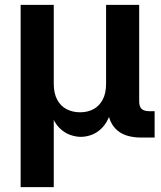

<svg xmlns="http://www.w3.org/2000/svg" viewBox="-20 -566 661 790"><path d="M64.9 204.1V-545.9H201.2V-221.7Q201.2 -182.1 215.3 -155.8Q229.5 -129.4 254.2 -116.7Q278.8 -104 309.6 -104Q340.8 -104 364.7 -116.9Q388.7 -129.9 402.6 -156Q416.5 -182.1 416.5 -221.7V-545.9H552.7V-149.4Q552.7 -127.4 562.7 -117.9Q572.8 -108.4 595.7 -108.4H616.2V0H561.5Q491.2 0 456.5 -35.2Q421.9 -70.3 421.9 -136.7V-186H445.3Q445.3 -131.8 432.9 -96.2Q420.4 -60.5 400.1 -40Q379.9 -19.5 356.9 -11.2Q334 -2.9 313 -2.9Q291.5 -2.9 268.1 -11.2Q244.6 -19.5 224.1 -40Q203.6 -60.5 190.9 -96.2Q178.2 -131.8 178.2 -186H201.2V204.1Z"/></svg>

Font: Inter
Style: 650
Weight: 650
Designer: Rasmus Andersson
Foundry: rsms
Version: Version 4.001;git-66647c0bb